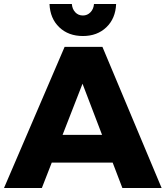

<svg xmlns="http://www.w3.org/2000/svg" viewBox="-25 -934 823 954"><path d="M296 -701H484L778 0H583L385 -518L183 0H-5ZM175 -264H584V-126H175ZM332 -914Q334 -889 349 -873Q364 -857 387 -857Q409 -857 424.5 -873Q440 -889 442 -914H552Q549 -842 503.5 -798.5Q458 -755 387 -755Q315 -755 269.5 -798.5Q224 -842 221 -914Z"/></svg>

Font: Alexandria
Style: Bold
Weight: 700
Designer: Mohamed Gaber
Foundry: Kief Type Foundry
Version: Version 5.100